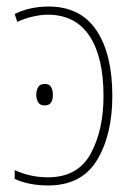

<svg xmlns="http://www.w3.org/2000/svg" viewBox="-20 -558 416 588"><path d="M91 -268Q91 -256 96.5 -245.5Q102 -235 117 -235Q142 -235 142 -268Q142 -280 137 -290.5Q132 -301 117 -301Q102 -301 96.5 -290.5Q91 -280 91 -268ZM25 -515 33 -491Q54 -501 79.5 -507Q105 -513 126 -513Q211 -513 254 -448Q297 -383 297 -264Q297 -159 257.5 -87Q218 -15 127 -15Q73 -15 25 -37V-10Q70 10 127 10Q230 10 277 -67.5Q324 -145 324 -264Q324 -393 275 -465.5Q226 -538 129 -538Q71 -538 25 -515Z"/></svg>

Font: Noto Sans Display SemiCondensed Thin
Style: Regular
Weight: 250
Width: 4
Designer: Monotype Design team
Foundry: Monotype Imaging Inc.
Version: 1.000